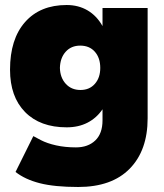

<svg xmlns="http://www.w3.org/2000/svg" viewBox="-20 -532 654 766"><path d="M42 154 113 11Q118 14 143 27Q168 40 204 48Q240 56 283 56Q331 56 360 28.5Q389 1 389 -52V-96Q365 -61 329 -42.5Q293 -24 246 -24Q140 -24 80 -85Q20 -146 20 -254Q20 -376 80 -444Q140 -512 246 -512Q293 -512 329.5 -490.5Q366 -469 389 -428V-500H569V-60Q569 68 497.5 141Q426 214 292 214Q198 214 139 199Q80 184 42 154ZM301 -173Q337 -173 358.5 -197.5Q380 -222 380 -261Q380 -301 358.5 -325.5Q337 -350 300 -350Q264 -350 242 -325.5Q220 -301 219 -261Q220 -222 242.5 -197.5Q265 -173 301 -173Z"/></svg>

Font: Oak Sans Black
Style: Regular
Weight: 900
Designer: Erik Kennedy, Walven
Foundry: Erik Kennedy, Walven
Version: Version 1.000